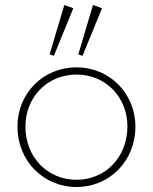

<svg xmlns="http://www.w3.org/2000/svg" viewBox="-20 -740 613 770"><path d="M287 10C419 10 523 -94 523 -232C523 -366 419 -470 287 -470C153 -470 50 -366 50 -232C50 -96 153 10 287 10ZM82 -232C82 -351 170 -441 287 -441C403 -441 491 -351 491 -233C491 -110 403 -19 287 -19C170 -19 82 -110 82 -232ZM179 -522 196 -516 274 -707 238 -720ZM294 -522 311 -516 389 -707 353 -720Z"/></svg>

Font: MV Cash Thin
Style: Regular
Weight: 100
Designer: Rodrigo Fuenzalida
Foundry: fragTYPE
Version: Version 1.100;Glyphs 3.1.2 (3151)